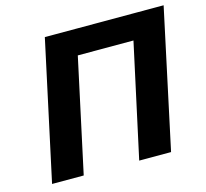

<svg xmlns="http://www.w3.org/2000/svg" viewBox="-97 -768 944 879"><g transform="rotate(-15 375.0 -329.0)"><path d="M458 0 601 -658H750L609 0ZM45 0 187 -658H337L195 0ZM208 -538 234 -658H703L677 -538Z"/></g></svg>

Font: Ysabeau Infant ExtraBold
Style: Italic
Weight: 800
Italic angle: -12°
Designer: Christian Thalmann (Catharsis Fonts)
Version: Version 2.001;gftools[0.9.30]; featfreeze: ss01,ss02,lnum